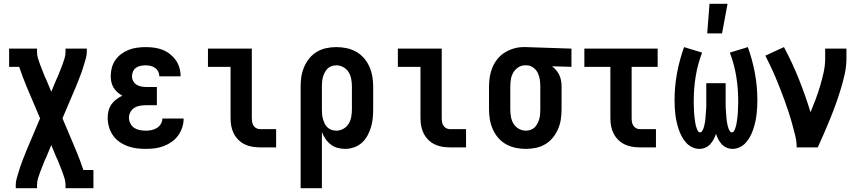

<svg xmlns="http://www.w3.org/2000/svg" viewBox="-20 -776 4540 1011"><path d="M63 215V197Q63 181 67.5 165.5Q72 150 76.5 134.5Q81 119 86 104Q91 89 96.5 74.5Q102 60 108 45Q114 30 120 15L191 -153L120 -320Q109 -346 99.5 -372Q90 -398 81 -424H28V-520H175V-502Q175 -485 180 -469Q185 -453 190.5 -437.5Q196 -422 202.5 -406.5Q209 -391 215 -375Q216 -373 217 -370.5Q218 -368 219 -366L220 -365Q220 -363 221 -361.5Q222 -360 223 -358L250 -293L277 -358Q278 -360 279 -361.5Q280 -363 280 -365L281 -366Q282 -368 283 -370.5Q284 -373 285 -375Q291 -391 297.5 -406.5Q304 -422 309.5 -437.5Q315 -453 320 -469Q325 -485 325 -502V-520H437V-502Q437 -486 432.5 -470.5Q428 -455 423.5 -439.5Q419 -424 414 -409Q409 -394 403.5 -379.5Q398 -365 392 -350Q386 -335 380 -320L309 -153L380 15Q391 41 400.5 67Q410 93 419 119H472V215H325V197Q325 180 320 164Q315 148 309.5 132.5Q304 117 297.5 101.5Q291 86 285 70Q284 68 283 65.5Q282 63 281 61L280 60Q280 58 279 56.5Q278 55 277 53L250 -12L223 53Q222 55 221 56.5Q220 58 220 60L219 61Q218 63 217 65.5Q216 68 215 70Q209 86 202.5 101.5Q196 117 190.5 132.5Q185 148 180 164Q175 180 175 197V215Z M748 8Q723 8 699 5Q675 2 652 -6.5Q629 -15 609 -29Q589 -43 575 -63Q561 -83 554 -107Q547 -131 547 -155Q547 -174 551.5 -192.5Q556 -211 566.5 -226Q577 -241 592 -252.5Q607 -264 624 -272Q610 -280 598 -290.5Q586 -301 578 -314.5Q570 -328 566.5 -343.5Q563 -359 563 -375Q563 -398 569 -420Q575 -442 588 -460.5Q601 -479 619.5 -492.5Q638 -506 659 -514Q680 -522 702.5 -525Q725 -528 747 -528Q770 -528 792 -525Q814 -522 835 -514Q856 -506 874 -492Q892 -478 905 -460Q918 -442 924.5 -420Q931 -398 931 -375V-374H819V-375Q819 -388 813 -399.5Q807 -411 796.5 -418.5Q786 -426 773 -429Q760 -432 747 -432Q734 -432 721 -429.5Q708 -427 697 -419.5Q686 -412 680.5 -399.5Q675 -387 675 -374Q675 -361 681.5 -349Q688 -337 699 -330Q710 -323 723.5 -320.5Q737 -318 750 -318H806V-222H750Q734 -222 718 -219.5Q702 -217 688.5 -209Q675 -201 667 -186.5Q659 -172 659 -156Q659 -141 666.5 -126Q674 -111 687 -102.5Q700 -94 716 -91Q732 -88 748 -88Q763 -88 778 -91Q793 -94 806 -102Q819 -110 827 -123.5Q835 -137 835 -152H947Q947 -128 939.5 -105Q932 -82 918 -62.5Q904 -43 884 -29Q864 -15 841.5 -6.5Q819 2 795.5 5Q772 8 748 8Z M1349 0Q1328 0 1307.5 -3.5Q1287 -7 1268.5 -16Q1250 -25 1235 -40Q1220 -55 1210.5 -74Q1201 -93 1197.5 -113.5Q1194 -134 1194 -155V-424H1075V-520H1306V-155Q1306 -144 1307.5 -134Q1309 -124 1314.5 -115Q1320 -106 1329.5 -101Q1339 -96 1349 -96H1434V0Z M1563 215V-320Q1563 -347 1567 -373Q1571 -399 1581.5 -423.5Q1592 -448 1609 -469Q1626 -490 1649 -503.5Q1672 -517 1698 -522.5Q1724 -528 1751 -528Q1778 -528 1804.5 -522.5Q1831 -517 1854.5 -504Q1878 -491 1896 -470.5Q1914 -450 1925 -425Q1936 -400 1940.5 -373.5Q1945 -347 1945 -320V-200Q1945 -176 1942.5 -152Q1940 -128 1933 -105Q1926 -82 1914.5 -61Q1903 -40 1885 -24Q1867 -8 1844 0Q1821 8 1797 8Q1777 8 1757 2.5Q1737 -3 1721 -15.5Q1705 -28 1693.5 -45Q1682 -62 1675 -81V215ZM1751 -88Q1771 -88 1788.5 -98Q1806 -108 1816 -124.5Q1826 -141 1829.5 -160.5Q1833 -180 1833 -200V-320Q1833 -340 1829.5 -359.5Q1826 -379 1816 -395.5Q1806 -412 1788.5 -422Q1771 -432 1751 -432Q1739 -432 1726.5 -428Q1714 -424 1705 -415Q1696 -406 1690 -394.5Q1684 -383 1680.5 -370.5Q1677 -358 1676 -345.5Q1675 -333 1675 -320V-200Q1675 -187 1676 -174.5Q1677 -162 1680.5 -149.5Q1684 -137 1689.5 -125.5Q1695 -114 1704.5 -105Q1714 -96 1726 -92Q1738 -88 1751 -88Z M2349 0Q2328 0 2307.5 -3.5Q2287 -7 2268.5 -16Q2250 -25 2235 -40Q2220 -55 2210.5 -74Q2201 -93 2197.5 -113.5Q2194 -134 2194 -155V-424H2075V-520H2306V-155Q2306 -144 2307.5 -134Q2309 -124 2314.5 -115Q2320 -106 2329.5 -101Q2339 -96 2349 -96H2434V0Z M2749 8Q2722 8 2695.5 2.5Q2669 -3 2645.5 -16Q2622 -29 2604 -49.5Q2586 -70 2575 -95Q2564 -120 2559.5 -146.5Q2555 -173 2555 -200V-320Q2555 -346 2559 -371.5Q2563 -397 2573 -421Q2583 -445 2599.5 -465.5Q2616 -486 2638 -499.5Q2660 -513 2685 -520.5Q2710 -528 2736 -528H2750L2989 -520V-424L2887 -427Q2899 -418 2909 -406Q2919 -394 2925.5 -380Q2932 -366 2934.5 -350.5Q2937 -335 2937 -320V-200Q2937 -173 2933 -147Q2929 -121 2918.5 -96.5Q2908 -72 2891 -51Q2874 -30 2851 -16.5Q2828 -3 2802 2.5Q2776 8 2749 8ZM2749 -88Q2761 -88 2773.5 -92Q2786 -96 2795 -105Q2804 -114 2810 -125.5Q2816 -137 2819.5 -149.5Q2823 -162 2824 -174.5Q2825 -187 2825 -200V-320Q2825 -338 2822.5 -356.5Q2820 -375 2812 -391.5Q2804 -408 2789 -419.5Q2774 -431 2755 -432H2744Q2725 -432 2708.5 -421Q2692 -410 2682.5 -393.5Q2673 -377 2670 -358Q2667 -339 2667 -320V-200Q2667 -180 2670.5 -160.5Q2674 -141 2684 -124.5Q2694 -108 2711.5 -98Q2729 -88 2749 -88Z M3349 0Q3328 0 3307.5 -3.5Q3287 -7 3268.5 -16Q3250 -25 3235 -40Q3220 -55 3210.5 -74Q3201 -93 3197.5 -113.5Q3194 -134 3194 -155V-424H3057V-520H3443V-424H3306V-155Q3306 -144 3307.5 -134Q3309 -124 3314.5 -115Q3320 -106 3329.5 -101Q3339 -96 3349 -96H3434V0Z M3837 8Q3821 8 3806 1.5Q3791 -5 3780.5 -16.5Q3770 -28 3762.5 -42Q3755 -56 3750 -71Q3745 -56 3737.5 -42Q3730 -28 3719.5 -16.5Q3709 -5 3694 1.5Q3679 8 3663 8Q3644 8 3625.5 -0.5Q3607 -9 3593.5 -24Q3580 -39 3570.5 -56.5Q3561 -74 3554.5 -93Q3548 -112 3543.5 -131.5Q3539 -151 3536.5 -170.5Q3534 -190 3533 -210Q3532 -230 3532 -250Q3532 -321 3545 -391Q3558 -461 3582 -528L3677 -499Q3654 -439 3643.5 -375.5Q3633 -312 3633 -248Q3633 -241 3633 -233.5Q3633 -226 3633.5 -218.5Q3634 -211 3634 -203.5Q3634 -196 3634.5 -188.5Q3635 -181 3635.5 -173.5Q3636 -166 3637 -158.5Q3638 -151 3639 -144Q3640 -137 3641 -129.5Q3642 -122 3644 -115Q3646 -108 3648.5 -100.5Q3651 -93 3655 -86Q3659 -79 3666 -79Q3673 -79 3677 -85.5Q3681 -92 3683.5 -98Q3686 -104 3687.5 -111Q3689 -118 3690.5 -124.5Q3692 -131 3693 -138Q3694 -145 3694.5 -151.5Q3695 -158 3695.5 -165Q3696 -172 3696.5 -178.5Q3697 -185 3697.5 -192Q3698 -199 3698.5 -205.5Q3699 -212 3699 -219Q3699 -226 3699 -233Q3699 -240 3699 -246.5Q3699 -253 3699 -260V-338H3801V-260Q3801 -253 3801 -246.5Q3801 -240 3801 -233Q3801 -226 3801 -219Q3801 -212 3801.5 -205.5Q3802 -199 3802.5 -192Q3803 -185 3803.5 -178.5Q3804 -172 3804.5 -165Q3805 -158 3805.5 -151.5Q3806 -145 3807 -138Q3808 -131 3809.5 -124.5Q3811 -118 3812.5 -111Q3814 -104 3816.5 -98Q3819 -92 3823 -85.5Q3827 -79 3834 -79Q3841 -79 3845 -86Q3849 -93 3851.5 -100.5Q3854 -108 3856 -115Q3858 -122 3859 -129.5Q3860 -137 3861 -144Q3862 -151 3863 -158.5Q3864 -166 3864.5 -173.5Q3865 -181 3865.5 -188.5Q3866 -196 3866 -203.5Q3866 -211 3866.5 -218.5Q3867 -226 3867 -233.5Q3867 -241 3867 -248Q3867 -312 3856.5 -375.5Q3846 -439 3823 -499L3918 -528Q3942 -461 3955 -391Q3968 -321 3968 -250Q3968 -230 3967 -210Q3966 -190 3963.5 -170.5Q3961 -151 3956.5 -131.5Q3952 -112 3945.5 -93Q3939 -74 3929.5 -56.5Q3920 -39 3906.5 -24Q3893 -9 3874.5 -0.5Q3856 8 3837 8ZM3704 -600 3716 -756H3811L3782 -600Z M4175 0Q4175 -32 4167 -63.5Q4159 -95 4150.5 -126Q4142 -157 4132 -187.5Q4122 -218 4111 -248Q4100 -278 4088.5 -307.5Q4077 -337 4064.5 -367Q4052 -397 4038 -426Q4024 -455 4010 -483L4108 -528Q4152 -446 4186.5 -359.5Q4221 -273 4248 -185Q4262 -219 4275 -253.5Q4288 -288 4298.5 -323.5Q4309 -359 4317 -395Q4325 -431 4325 -468V-520H4437V-468Q4437 -427 4428 -386.5Q4419 -346 4407 -306.5Q4395 -267 4381 -228Q4367 -189 4351.5 -151Q4336 -113 4319.5 -75Q4303 -37 4286 0Z"/></svg>

Font: Iosevka Curly Slab
Style: Bold
Weight: 700
Monospace: yes
Designer: Belleve Invis
Foundry: Belleve Invis
Version: Version 22.1.2; ttfautohint (v1.8.4)